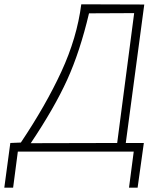

<svg xmlns="http://www.w3.org/2000/svg" viewBox="-60 -705 771 893"><path d="M540 168 562 0H23L1 168H-40L-12 -40L37 -42Q153 -215 225.5 -372Q298 -529 318 -685L611 -684L525 -40H609L580 168ZM83 -39 485 -40 564 -644 354 -643Q312 -465 252.5 -334Q193 -203 83 -39Z"/></svg>

Font: Bellota Light
Style: Italic
Weight: 300
Italic angle: -7.5°
Designer: Kemie Guaida
Foundry: Kemie Guaida
Version: Version 4.001